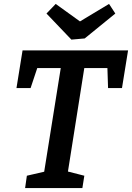

<svg xmlns="http://www.w3.org/2000/svg" viewBox="-20 -959 673 979"><path d="M108 0 117 -63 221 -87 203 -69 293 -632 313 -612H148L178 -636L136 -510H64L95 -702H633L602 -510H531L527 -632L550 -612H383L413 -632L324 -69L316 -87L410 -63L400 0ZM536 -939 568 -890 412 -763 344 -757 217 -890 264 -939 425 -823 345 -824Z"/></svg>

Font: Bitter Thin SemiBold
Style: Italic
Weight: 600
Italic angle: -9°
Version: Version 2.002